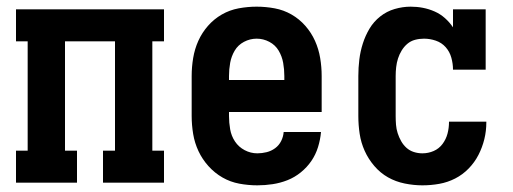

<svg xmlns="http://www.w3.org/2000/svg" viewBox="-20 -548 1540 576"><path d="M28 0V-96H63V-424H28V-520H472V-424H437V-96H472V0H289V-96H325V-424H175V-96H211V0Z M752 8Q725 8 698 3Q671 -2 647.5 -15.5Q624 -29 605.5 -49.5Q587 -70 575.5 -94.5Q564 -119 559.5 -146Q555 -173 555 -200V-320Q555 -347 559.5 -374Q564 -401 575 -425.5Q586 -450 604 -470.5Q622 -491 645.5 -504.5Q669 -518 696 -523Q723 -528 750 -528Q777 -528 804 -523Q831 -518 854.5 -504.5Q878 -491 896 -470.5Q914 -450 925 -425.5Q936 -401 940.5 -374Q945 -347 945 -320V-212H667V-200Q667 -180 670.5 -160Q674 -140 685 -123.5Q696 -107 714 -97.5Q732 -88 752 -88Q766 -88 780 -91.5Q794 -95 805.5 -103.5Q817 -112 823.5 -125Q830 -138 831 -152H943Q941 -129 934 -106.5Q927 -84 914 -65Q901 -46 882.5 -31Q864 -16 842.5 -7.5Q821 1 798 4.5Q775 8 752 8ZM667 -308H833V-320Q833 -340 829.5 -359.5Q826 -379 816 -396Q806 -413 788 -422.5Q770 -432 750 -432Q730 -432 712 -422.5Q694 -413 684 -396Q674 -379 670.5 -359.5Q667 -340 667 -320Z M1247 8Q1221 8 1194 2.5Q1167 -3 1144 -16Q1121 -29 1103 -50Q1085 -71 1074 -95.5Q1063 -120 1059 -146.5Q1055 -173 1055 -200V-320Q1055 -345 1058 -369.5Q1061 -394 1068.5 -417.5Q1076 -441 1088.5 -462Q1101 -483 1120.5 -498.5Q1140 -514 1164 -521Q1188 -528 1212 -528Q1231 -528 1249 -524.5Q1267 -521 1284 -513.5Q1301 -506 1315 -493.5Q1329 -481 1339 -466V-520H1437V-339H1339Q1339 -357 1334 -375Q1329 -393 1317 -406.5Q1305 -420 1287.5 -426Q1270 -432 1252 -432Q1238 -432 1225 -428.5Q1212 -425 1202 -416.5Q1192 -408 1185 -396.5Q1178 -385 1174 -372.5Q1170 -360 1168.5 -346.5Q1167 -333 1167 -320V-200Q1167 -187 1168 -174Q1169 -161 1173 -148.5Q1177 -136 1183.5 -124.5Q1190 -113 1199.5 -104.5Q1209 -96 1221.5 -92Q1234 -88 1247 -88Q1265 -88 1281 -95Q1297 -102 1307.5 -116Q1318 -130 1322.5 -147Q1327 -164 1327 -182Q1327 -182 1327 -182Q1327 -182 1327 -183H1439Q1439 -182 1439 -181.5Q1439 -181 1439 -181Q1439 -155 1433 -130.5Q1427 -106 1415.5 -83.5Q1404 -61 1386 -42.5Q1368 -24 1345.5 -12.5Q1323 -1 1298 3.5Q1273 8 1247 8Z"/></svg>

Font: Iosevka Gothic
Style: Bold
Weight: 700
Monospace: yes
Designer: Belleve Invis
Foundry: Belleve Invis
Version: Version 15.5.1; ttfautohint (v1.8.4)